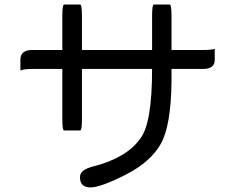

<svg xmlns="http://www.w3.org/2000/svg" viewBox="-20 -775 1040 850"><path d="M653.3 -553.7V-702.1Q653.3 -754.9 661.1 -754.9Q661.1 -754.9 731.4 -754.9Q739.3 -754.9 739.3 -702.1V-553.7H878.9Q915 -553.7 930.7 -558.6Q930.7 -553.7 930.7 -510.7Q930.7 -469.7 878.9 -469.7H739.3V-415Q737.3 -218.8 691.9 -138.2Q646.5 -57.6 536.1 -1.5Q425.8 54.7 379.9 54.7Q334 54.7 334 8.8Q334 -23.4 392.6 -38.1Q541 -76.2 600.6 -161.1Q653.3 -226.6 653.3 -469.7H342.8V-251Q342.8 -197.3 335 -197.3H263.7Q255.9 -197.3 255.9 -251V-469.7H123Q85.9 -469.7 70.3 -462.9Q70.3 -469.7 70.3 -510.7Q70.3 -553.7 123 -553.7H255.9V-702.1Q255.9 -754.9 263.7 -754.9H335Q342.8 -754.9 342.8 -702.1V-553.7H653.3Z"/></svg>

Font: YuPearl-Regular
Style: Regular
Weight: 400
Designer: Max Yao
Foundry: Max-Everyday
Version: Version 1.011; ttfautohint (v1.8.3)